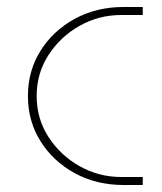

<svg xmlns="http://www.w3.org/2000/svg" viewBox="-20 -530 464 550"><path d="M335 0Q256 0 194 -34Q132 -68 96 -125.5Q60 -183 60 -255Q60 -327 96 -384.5Q132 -442 194 -476Q256 -510 335 -510H389V-487H327Q263 -487 208 -456Q153 -425 119 -372.5Q85 -320 85 -255Q85 -190 119 -137.5Q153 -85 208 -54Q263 -23 327 -23H389V0Z"/></svg>

Font: MuseoModerno Thin
Style: Regular
Weight: 100
Designer: Pablo Cosgaya, Héctor Gatti, Marcela Romero, and the Authors of The MuseoModerno Project.
Foundry: Omnibus-Type Team
Version: Version 1.003